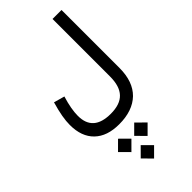

<svg xmlns="http://www.w3.org/2000/svg" viewBox="-379 -738 1430 1430"><g transform="rotate(-45 336.0 -23.0)"><path d="M397.5 459 468.3 388.2 397.5 317.9 327.1 388.2ZM227.1 459 297.9 388.2 227.1 317.9 156.7 388.2ZM312.5 612.3 383.3 541.5 312.5 471.2 242.7 541.5ZM320.3 148.9C197.3 148.9 135.7 94.7 135.7 -13.7C135.7 -59.1 145.5 -118.2 167 -187L81.5 -210.9C56.2 -123.5 45.4 -62 45.4 -7.8C45.4 74.2 68.4 137.7 114.7 182.1C160.6 226.6 225.6 248.5 310.1 248.5C404.3 248.5 477.5 223.1 529.8 172.9C581.5 122.1 607.4 48.8 607.4 -46.4V-657.7H512.7V-52.7C512.7 84.5 451.7 148.9 320.3 148.9Z"/></g></svg>

Font: Estedad Medium
Style: Regular
Weight: 500
Designer: Amin Abedi
Version: Version 7.3